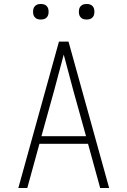

<svg xmlns="http://www.w3.org/2000/svg" viewBox="-20 -944 640 964"><path d="M72 0 276 -735H324L528 0H483L422 -222H178L117 0ZM188 -260H412L348 -490Q336 -535 324 -580Q312 -625 300 -670Q288 -625 276 -580Q264 -535 252 -490ZM415 -846Q407 -846 399.5 -848Q392 -850 386 -856Q380 -862 378 -869.5Q376 -877 376 -885Q376 -893 378 -900.5Q380 -908 386 -914Q392 -920 399.5 -922Q407 -924 415 -924Q423 -924 430.5 -922Q438 -920 444 -914Q450 -908 452 -900.5Q454 -893 454 -885Q454 -877 452 -869.5Q450 -862 444 -856Q438 -850 430.5 -848Q423 -846 415 -846ZM185 -846Q177 -846 169.5 -848Q162 -850 156 -856Q150 -862 148 -869.5Q146 -877 146 -885Q146 -893 148 -900.5Q150 -908 156 -914Q162 -920 169.5 -922Q177 -924 185 -924Q193 -924 200.5 -922Q208 -920 214 -914Q220 -908 222 -900.5Q224 -893 224 -885Q224 -877 222 -869.5Q220 -862 214 -856Q208 -850 200.5 -848Q193 -846 185 -846Z"/></svg>

Font: Iosevka Extralight Extended
Style: Regular
Weight: 200
Width: 7
Monospace: yes
Designer: Belleve Invis
Foundry: Belleve Invis
Version: Version 32.5.0; ttfautohint (v1.8.4)